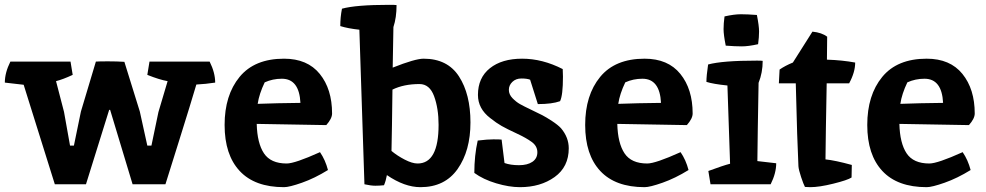

<svg xmlns="http://www.w3.org/2000/svg" viewBox="-30 -763 4083 795"><path d="M367 -508Q380 -509 417.5 -509Q455 -509 485 -507L549 -301L580 -160H597L626 -299L664 -427Q630 -433 580 -453L589 -508H838Q861 -462 861 -421Q822 -415 783 -413Q760 -335 712.5 -183.5Q665 -32 655 0H519L426 -308H422L326 0H197L68 -412L-10 -421Q-10 -462 13 -508H262L271 -453Q230 -434 202 -427L235 -300L260 -160H276L305 -301Z M1157 -86Q1191 -86 1295 -133Q1317 -101 1328 -59Q1273 -25 1220.5 -6.5Q1168 12 1146 12Q1025 12 962.5 -55Q900 -122 900 -245.5Q900 -369 962 -444.5Q1024 -520 1146 -520Q1243 -520 1294 -457Q1345 -394 1345 -293Q1345 -272 1321 -245L1033 -250Q1035 -170 1063 -128Q1091 -86 1157 -86ZM1137 -437Q1099 -437 1066 -422Q1043 -374 1037 -333Q1115 -336 1214 -337Q1209 -437 1137 -437Z M1581 -743Q1605 -743 1612 -742Q1612 -690 1599 -651L1596 -483Q1689 -520 1724 -520Q1823 -520 1870.5 -446.5Q1918 -373 1918 -256Q1918 -139 1865 -63.5Q1812 12 1711 12Q1645 12 1572 -38Q1568 -15 1560 4Q1542 6 1524 6Q1506 6 1479 0L1458 -640Q1411 -645 1379 -655Q1379 -692 1386 -727Q1444 -743 1581 -743ZM1707 -415Q1642 -415 1595 -392Q1593 -224 1591 -138Q1615 -118 1646 -102Q1677 -86 1699 -86Q1786 -86 1786 -246Q1786 -314 1767.5 -364.5Q1749 -415 1707 -415Z M2300 -477 2301 -446Q2301 -368 2289 -344Q2256 -332 2197 -332L2165 -433Q2152 -438 2129 -438Q2106 -438 2091.5 -424Q2077 -410 2077 -391Q2077 -372 2092 -356.5Q2107 -341 2123 -332Q2139 -323 2169.5 -308.5Q2200 -294 2215.5 -286Q2231 -278 2255.5 -262Q2280 -246 2293 -232Q2325 -194 2325 -149Q2325 -72 2266.5 -30Q2208 12 2123 12Q2078 12 2024.5 -4Q1971 -20 1934 -47Q1934 -119 1948 -181Q1988 -186 2013 -186Q2038 -186 2047 -185L2059 -88Q2084 -79 2119 -79Q2154 -79 2174.5 -93Q2195 -107 2195 -132.5Q2195 -158 2172 -175Q2149 -192 2109 -210.5Q2069 -229 2047 -241.5Q2025 -254 2000 -274Q1949 -313 1949 -370Q1949 -441 1998.5 -480.5Q2048 -520 2132 -520Q2216 -520 2300 -477Z M2650 -86Q2684 -86 2788 -133Q2810 -101 2821 -59Q2766 -25 2713.5 -6.5Q2661 12 2639 12Q2518 12 2455.5 -55Q2393 -122 2393 -245.5Q2393 -369 2455 -444.5Q2517 -520 2639 -520Q2736 -520 2787 -457Q2838 -394 2838 -293Q2838 -272 2814 -245L2526 -250Q2528 -170 2556 -128Q2584 -86 2650 -86ZM2630 -437Q2592 -437 2559 -422Q2536 -374 2530 -333Q2608 -336 2707 -337Q2702 -437 2630 -437Z M3104 -512Q3123 -512 3128 -511Q3128 -462 3111 -420Q3107 -204 3106 -96L3184 -87Q3184 -46 3161 0H2912L2903 -55Q2965 -78 2993 -85L2982 -409Q2923 -415 2895 -424Q2895 -449 2902 -496Q2961 -512 3104 -512ZM3104 -701Q3113 -656 3113 -632.5Q3113 -609 3109 -580Q3069 -571 3041.5 -571Q3014 -571 2975 -574Q2966 -619 2966 -642.5Q2966 -666 2970 -695Q3010 -704 3037.5 -704Q3065 -704 3104 -701Z M3325 12 3303 11Q3297 0 3287 -30Q3277 -60 3276 -75Q3271 -174 3265 -418H3195L3198 -475Q3221 -491 3253 -504L3334 -632Q3373 -628 3395 -611L3394 -516Q3457 -514 3511 -504Q3511 -464 3486 -418H3393Q3389 -208 3388 -103Q3428 -99 3497 -80L3496 -28Q3479 -17 3420.5 -2.5Q3362 12 3325 12Z M3818 -86Q3852 -86 3956 -133Q3978 -101 3989 -59Q3934 -25 3881.5 -6.5Q3829 12 3807 12Q3686 12 3623.5 -55Q3561 -122 3561 -245.5Q3561 -369 3623 -444.5Q3685 -520 3807 -520Q3904 -520 3955 -457Q4006 -394 4006 -293Q4006 -272 3982 -245L3694 -250Q3696 -170 3724 -128Q3752 -86 3818 -86ZM3798 -437Q3760 -437 3727 -422Q3704 -374 3698 -333Q3776 -336 3875 -337Q3870 -437 3798 -437Z"/></svg>

Font: Inika
Style: Bold
Weight: 700
Version: Version 1.001